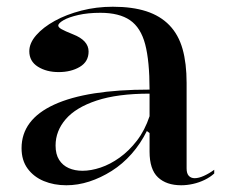

<svg xmlns="http://www.w3.org/2000/svg" viewBox="-20 -535 676 570"><path d="M315 -515Q373 -515 414.5 -501.5Q456 -488 483 -460Q510 -432 522 -389.5Q534 -347 534 -289V-35Q534 -20 540.5 -13Q547 -6 558 -6Q570 -6 585.5 -13Q601 -20 616 -31V-20Q604 -9 587.5 -1Q571 7 553 11Q535 15 518 15Q474 15 449 -8.5Q424 -32 424 -85Q424 -105 424 -114.5Q424 -124 424 -129Q424 -134 424 -140L416 -146Q397 -108 370.5 -78Q344 -48 311.5 -27.5Q279 -7 245 4Q211 15 177 15Q140 15 110 2.5Q80 -10 62 -34.5Q44 -59 44 -95Q44 -180 141 -224.5Q238 -269 424 -269Q424 -354 411 -403.5Q398 -453 366 -475Q334 -497 278 -497Q241 -497 212.5 -490.5Q184 -484 168.5 -475Q153 -466 153 -459Q153 -454 162.5 -448.5Q172 -443 197 -433Q243 -415 243 -382Q243 -352 217 -336.5Q191 -321 154 -321Q118 -321 92.5 -337Q67 -353 67 -383Q67 -407 87.5 -430.5Q108 -454 142.5 -473Q177 -492 221.5 -503.5Q266 -515 315 -515ZM424 -257Q329 -257 267 -236.5Q205 -216 175 -181Q145 -146 145 -103Q145 -77 155.5 -60.5Q166 -44 184 -36Q202 -28 225 -28Q250 -28 278.5 -37.5Q307 -47 335 -67Q363 -87 386.5 -117.5Q410 -148 424 -190Z"/></svg>

Font: Kalnia
Style: Regular
Weight: 400
Designer: Frida Medrano
Foundry: Frida Medrano
Version: Version 1.105